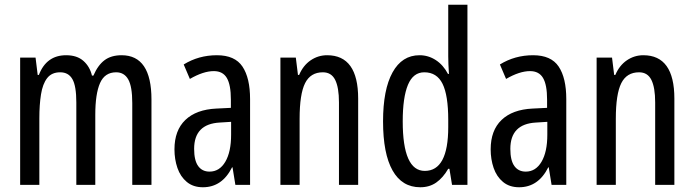

<svg xmlns="http://www.w3.org/2000/svg" viewBox="-20 -780 2928 810"><path d="M493 -547Q619 -547 619 -360V0H538V-345Q538 -415 521 -445Q504 -475 470 -475Q422 -475 402 -429.5Q382 -384 382 -296V0H302V-348Q302 -417 285.5 -446Q269 -475 234 -475Q198 -475 179 -450.5Q160 -426 153 -382Q146 -338 146 -281V0H65V-537H130L139 -464H144Q176 -547 259 -547Q305 -547 332 -523Q359 -499 368 -461H374Q393 -505 421 -526Q449 -547 493 -547Z M895 -547Q971 -547 1003 -499Q1035 -451 1035 -362V0H973L961 -74H959Q917 10 836 10Q795 10 768 -12.5Q741 -35 728.5 -71.5Q716 -108 716 -150Q716 -230 762 -274Q808 -318 893 -322L954 -325V-360Q954 -422 937 -451Q920 -480 882 -480Q838 -480 781 -447L755 -508Q818 -547 895 -547ZM907 -263Q799 -257 799 -152Q799 -103 816 -79.5Q833 -56 864 -56Q906 -56 930.5 -97.5Q955 -139 955 -212V-266Z M1360 -547Q1491 -547 1491 -364V0H1410V-348Q1410 -411 1394 -443Q1378 -475 1342 -475Q1290 -475 1267 -429Q1244 -383 1244 -279V0H1163V-537H1228L1237 -464H1242Q1259 -504 1290.5 -525.5Q1322 -547 1360 -547Z M1753 10Q1676 10 1636 -61Q1596 -132 1596 -268Q1596 -402 1636 -474.5Q1676 -547 1750 -547Q1787 -547 1818.5 -526.5Q1850 -506 1870 -468H1874Q1871 -513 1871 -542V-760H1952V0H1887L1876 -68H1871Q1849 -30 1820.5 -10Q1792 10 1753 10ZM1772 -59Q1871 -59 1871 -244V-274Q1871 -378 1847 -426.5Q1823 -475 1770 -475Q1723 -475 1701 -422Q1679 -369 1679 -268Q1679 -59 1772 -59Z M2229 -547Q2305 -547 2337 -499Q2369 -451 2369 -362V0H2307L2295 -74H2293Q2251 10 2170 10Q2129 10 2102 -12.5Q2075 -35 2062.5 -71.5Q2050 -108 2050 -150Q2050 -230 2096 -274Q2142 -318 2227 -322L2288 -325V-360Q2288 -422 2271 -451Q2254 -480 2216 -480Q2172 -480 2115 -447L2089 -508Q2152 -547 2229 -547ZM2241 -263Q2133 -257 2133 -152Q2133 -103 2150 -79.5Q2167 -56 2198 -56Q2240 -56 2264.5 -97.5Q2289 -139 2289 -212V-266Z M2694 -547Q2825 -547 2825 -364V0H2744V-348Q2744 -411 2728 -443Q2712 -475 2676 -475Q2624 -475 2601 -429Q2578 -383 2578 -279V0H2497V-537H2562L2571 -464H2576Q2593 -504 2624.5 -525.5Q2656 -547 2694 -547Z"/></svg>

Font: Noto Sans Malayalam ExtraCondensed
Style: Regular
Weight: 400
Width: 2
Designer: Jelle Bosma - Monotype Design Team
Foundry: Monotype Imaging Inc.
Version: Version 2.104; ttfautohint (v1.8.4.7-5d5b)